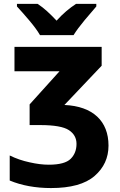

<svg xmlns="http://www.w3.org/2000/svg" viewBox="-20 -954 616 984"><path d="M54.2 -713.9V-588.9H285.2L131.8 -418.9V-313H186C257.8 -313 307.1 -304.2 333 -287.1C358.9 -270 372.1 -246.6 372.1 -216.8C372.1 -185.5 362.3 -160.2 342.3 -140.1C322.3 -120.1 284.7 -109.9 230 -109.9C200.7 -109.9 168 -113.8 131.8 -122.1C95.2 -129.9 61.5 -141.6 29.8 -157.2V-28.8C90.3 -3.4 162.6 9.8 241.2 9.8C342.3 9.8 417 -10.7 464.8 -52.2C512.2 -93.3 536.1 -145 536.1 -208C536.1 -333 456.5 -409.7 310.1 -416L501 -617.2V-713.9ZM369.6 -934.1C336.4 -912.6 301.8 -883.8 270 -848.1C236.3 -883.8 206.1 -912.6 172.9 -934.1H66.9V-920.9C84 -902.3 105 -878.9 128.9 -850.6C152.8 -822.3 171.9 -796.9 185.1 -773.9H356.9C371.1 -796.9 390.1 -822.3 414.1 -851.1C438 -879.9 457.5 -902.8 473.6 -920.9V-934.1Z"/></svg>

Font: Avrile Sans
Style: Bold
Weight: 700
Designer: Monotype Design Team, Google (font), Stefan Peev (BGR Cyrillic), Cristiano Sobral (main changes)
Foundry: The Avrile Sans Project Authors
Version: Version 3.110